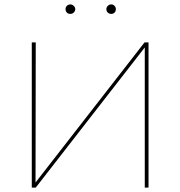

<svg xmlns="http://www.w3.org/2000/svg" viewBox="-20 -850 817 870"><path d="M277 -809Q277 -818 283.5 -824Q290 -830 299 -830Q307 -830 314 -823.5Q321 -817 321 -809Q321 -800 314.5 -793.5Q308 -787 299 -787Q289 -787 283 -793Q277 -799 277 -809ZM462 -809Q462 -817 468.5 -823.5Q475 -830 484 -830Q493 -830 499 -823.5Q505 -817 505 -809Q505 -799 499 -793Q493 -787 484 -787Q475 -787 468.5 -793Q462 -799 462 -809ZM653 0H636V-635L142 0H124V-658H142L141 -23L635 -658H653Z"/></svg>

Font: Ysabeau SC Thin
Style: Regular
Weight: 200
Designer: Christian Thalmann (Catharsis Fonts)
Version: Version 0.003